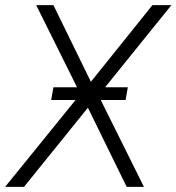

<svg xmlns="http://www.w3.org/2000/svg" viewBox="-42 -731 690 751"><path d="M458 -389.6H369.1L628.4 -710.9H554.2L313.5 -411.1L167 -710.9H99.6L259.3 -389.6H167L158.2 -339.8H253.4L-22 0H51.8L301.8 -309.6L453.6 0H521L352.1 -339.8H449.2Z"/></svg>

Font: Roboto Light
Style: Italic
Weight: 300
Italic angle: -12°
Designer: Google
Version: Version 2.137; 2017